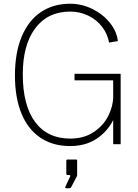

<svg xmlns="http://www.w3.org/2000/svg" viewBox="-20 -772 741 1028"><path d="M60 -368Q60 -489 96 -575.5Q132 -662 198.5 -707Q265 -752 356 -752Q417 -752 473.5 -724.5Q530 -697 567.5 -651Q605 -605 611 -552L564 -544Q556 -590 527 -628Q498 -666 453 -688Q408 -710 356 -710Q236 -710 169 -621Q102 -532 102 -374Q102 -208 168 -119Q234 -30 356 -30Q430 -30 482 -65Q534 -100 560 -152Q586 -204 586 -255V-342H379V-377H626V0H586V-129Q554 -66 495.5 -28Q437 10 355 10Q263 10 196.5 -34.5Q130 -79 95 -164Q60 -249 60 -368ZM330 228 355 174Q359 165 351 165H343Q338 165 336.5 163Q335 161 335 156V90Q335 82 342 82H387Q393 82 393 89V165L392 171L361 230Q359 234 356 235Q353 236 347 236H334Q331 236 329.5 233.5Q328 231 330 228Z"/></svg>

Font: Morrison Thin
Style: Regular
Weight: 100
Designer: Pablo Impallari, Rodrigo Fuenzalida (Modified by Dan O. Williams)
Version: Version 0.03;June 6, 2019;FontCreator 11.5.0.2425 64-bit; tt